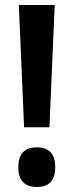

<svg xmlns="http://www.w3.org/2000/svg" viewBox="-20 -734 293 765"><path d="M198 -714H55L76 -227H177ZM127 11Q200 11 200 -68Q200 -147 127 -147Q53 -147 53 -68Q53 11 127 11Z"/></svg>

Font: Noto Sans UI Condensed
Style: Bold
Weight: 700
Width: 3
Designer: Monotype Design Team
Foundry: Monotype Imaging Inc.
Version: 1.001